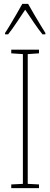

<svg xmlns="http://www.w3.org/2000/svg" viewBox="-20 -1021 259 990"><path d="M181 -51H38V-70L98 -73V-742L38 -746V-765H181V-746L123 -742V-73L181 -70ZM125 -1001Q138 -978 156.5 -946Q175 -914 191.5 -887.5Q208 -861 214 -851V-844H199Q178 -870 154 -905.5Q130 -941 110 -971Q91 -943 66.5 -906Q42 -869 22 -844H6V-851Q17 -867 33 -894Q49 -921 66 -950Q83 -979 95 -1001Z"/></svg>

Font: Noto Sans Tamil UI ExtraCondensed Thin
Style: Regular
Weight: 100
Width: 2
Designer: Jelle Bosma - Monotype Design Team
Foundry: Monotype Imaging Inc.
Version: Version 2.004; ttfautohint (v1.8.4.7-5d5b)